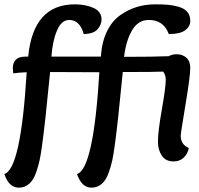

<svg xmlns="http://www.w3.org/2000/svg" viewBox="-24 -734 917 885"><path d="M434 -401 207 -402Q183 -154 169 -57Q164 -21 158.5 5Q153 31 141.5 63.5Q130 96 110 113.5Q90 131 63 131Q17 131 -4 68Q72 46 99 -401Q69 -400 37 -396Q35 -414 35 -419Q35 -473 93 -473H106Q129 -714 321 -714Q370 -714 407 -697.5Q444 -681 444 -644Q444 -620 425.5 -599Q407 -578 362 -577Q344 -642 295 -642Q259 -642 238.5 -593Q218 -544 213 -473H441Q445 -539 468.5 -588Q492 -637 529.5 -663.5Q567 -690 607 -702Q647 -714 692 -714Q726 -714 750 -712Q774 -710 800 -702.5Q826 -695 839.5 -679Q853 -663 853 -638Q853 -612 829.5 -594.5Q806 -577 754 -577Q730 -642 662 -642Q612 -642 584 -593Q556 -544 548 -472Q682 -472 754 -475Q770 -484 791 -484Q817 -484 835 -468Q853 -452 853 -421Q853 -383 831 -251.5Q809 -120 809 -108Q809 -68 846 -52Q842 -26 823.5 -8Q805 10 776 10Q739 10 721.5 -17Q704 -44 704 -81Q704 -127 722 -229.5Q740 -332 740 -366Q740 -389 728 -404Q702 -402 542 -402Q518 -154 504 -57Q499 -21 493.5 5Q488 31 476.5 63.5Q465 96 445 113.5Q425 131 398 131Q352 131 331 68Q407 46 434 -401Z"/></svg>

Font: Overlock
Style: Bold Italic
Weight: 700
Designer: Dario Muhafara
Foundry: Dario Manuel Muhafara
Version: Version 1.002